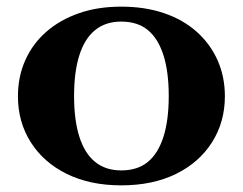

<svg xmlns="http://www.w3.org/2000/svg" viewBox="-20 -548 731 578"><path d="M657 -258Q657 -181 618.5 -120Q580 -59 510 -24.5Q440 10 345 10Q251 10 181 -24.5Q111 -59 72.5 -120Q34 -181 34 -258Q34 -317 56 -366.5Q78 -416 119 -452Q160 -488 217 -508Q274 -528 345 -528Q416 -528 473.5 -508.5Q531 -489 572 -452.5Q613 -416 635 -366.5Q657 -317 657 -258ZM203 -259Q203 -186 219 -136Q235 -86 266.5 -60.5Q298 -35 345 -35Q394 -35 425 -60.5Q456 -86 472 -136Q488 -186 488 -259Q488 -332 472 -382Q456 -432 425 -457.5Q394 -483 345 -483Q298 -483 266.5 -457.5Q235 -432 219 -382Q203 -332 203 -259Z"/></svg>

Font: Roboto Serif 120pt Expanded SemiBold
Style: Regular
Weight: 600
Width: 7
Designer: Greg Gazdowicz
Foundry: Commercial Type
Version: Version 1.008